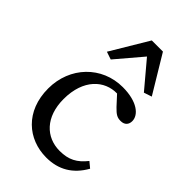

<svg xmlns="http://www.w3.org/2000/svg" viewBox="-235 -866 962 962"><g transform="rotate(45 245.5 -385.5)"><path d="M288 9C374 9 439 -29 483 -107L453 -132C414 -83 375 -62 312 -62C215 -62 142 -133 142 -260C142 -401 223 -471 312 -469L358 -419C385 -391 398 -384 422 -384C450 -384 464 -401 464 -425C464 -469 412 -512 310 -512C162 -512 50 -396 50 -243C50 -82 158 9 288 9ZM128 -581 169 -567 287 -706 404 -567 446 -581 326 -780H247Z"/></g></svg>

Font: TPK Tissa Web Quiz
Style: Regular
Weight: 400
Designer: Jacques Le Bailly, Suppakit Chalermlarp | Katatrad Co.,Ltd.
Foundry: Jacques Le Bailly, Cadson Demak Co.,Ltd.
Version: Version 5.000;Glyphs 3.1.2 (3151)